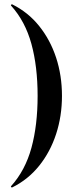

<svg xmlns="http://www.w3.org/2000/svg" viewBox="-20 -745 349 883"><path d="M265 -304Q265 -211 238 -128.5Q211 -46 160 17.5Q109 81 36 117Q34 118 31.5 115.5Q29 113 31 111Q96 39 124.5 -65Q153 -169 153 -304Q153 -439 124.5 -543Q96 -647 31 -719Q29 -721 31.5 -723.5Q34 -726 36 -725Q109 -689 160 -625.5Q211 -562 238 -480Q265 -398 265 -304Z"/></svg>

Font: Cormorant
Style: Bold
Weight: 700
Designer: Christian Thalmann (Catharsis Fonts)
Foundry: Catharsis Fonts
Version: Version 4.000